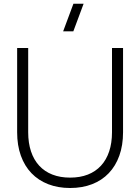

<svg xmlns="http://www.w3.org/2000/svg" viewBox="-20 -972 736 1008"><path d="M311.5 -807.5 365.5 -952.5H419L365 -807.5ZM348 15Q284.5 15 233 -5Q181.5 -25 145.2 -62.8Q109 -100.5 89.5 -154.8Q70 -209 70 -277.5V-720H128V-277.5Q128 -221.5 142.8 -177.2Q157.5 -133 185.8 -102.2Q214 -71.5 255 -55.5Q296 -39.5 348 -39.5Q400.5 -39.5 441.2 -55.5Q482 -71.5 510.2 -102.2Q538.5 -133 553.2 -177.2Q568 -221.5 568 -277.5V-720H626V-277.5Q626 -209 606.5 -154.8Q587 -100.5 551 -62.8Q515 -25 463.5 -5Q412 15 348 15Z"/></svg>

Font: Vela Sans Light
Style: Regular
Weight: 300
Designer: Principal design: Mikhail Sharanda - project Manrope.
Design modification: Ravid Balaliev
Foundry: Mikhail Sharanda
Version: Version 1.001